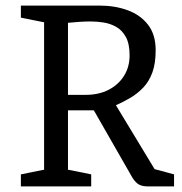

<svg xmlns="http://www.w3.org/2000/svg" viewBox="-20 -668 651 688"><path d="M54.8 0V-43.2L138 -59.9V-588.1L54.8 -604.8V-648H336.8Q392.1 -648 437.7 -631.2Q483.2 -614.5 510.5 -579.3Q537.8 -544.1 537.8 -488Q537.8 -440.9 526.1 -408.6Q514.3 -376.3 493.8 -354.7Q473.2 -333 447.9 -317.9Q422.6 -302.9 395.4 -290.9L534 -61.9L603.7 -43.2V0H512Q489.3 0 477.5 -6.9Q465.7 -13.8 454.6 -31.1L316.2 -272.7H223.6V-59.9L306.8 -43.2V0ZM223.6 -328.1H287Q333.5 -328.1 368.8 -346Q404 -364 424.2 -395.9Q444.4 -427.9 444.4 -469.7Q444.4 -511.1 430.9 -535.6Q417.4 -560 396.2 -571.8Q375 -583.7 350.9 -587.4Q326.9 -591.1 304.8 -591.1Q286.6 -591.1 264.3 -589.7Q242 -588.3 223.6 -586.3Z"/></svg>

Font: Faustina Light
Style: Regular
Weight: 300
Designer: Alfonso Garcia
Foundry: http://www.omnibus-type.com
Version: Version 1.200